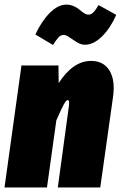

<svg xmlns="http://www.w3.org/2000/svg" viewBox="-32 -821 529 841"><path d="M339.8 -625Q322.8 -625 305.2 -635.7Q287.6 -646.5 272.5 -657.2Q257.3 -668 247.1 -668Q234.4 -668 224.6 -657.7Q214.8 -647.5 200.2 -624L123 -669.9Q148.9 -726.6 185.3 -763.7Q221.7 -800.8 258.8 -800.8Q275.9 -800.8 291.3 -793.9Q306.6 -787.1 315.9 -778.8Q325.2 -770.5 335.9 -763.7Q346.7 -756.8 356 -756.8Q366.7 -756.8 376.7 -766.6Q386.7 -776.4 399.9 -798.8L477.1 -755.9Q452.6 -699.2 415.5 -662.1Q378.4 -625 339.8 -625ZM367.2 -554.2Q421.9 -554.2 447.8 -511.5Q473.6 -468.8 462.9 -395L407.2 0H221.2L270 -357.9Q272.9 -382.8 265.1 -382.8Q258.3 -382.8 248 -364.5Q237.8 -346.2 214.8 -293.9L173.8 0H-12.2L62 -534.2H224.1L225.1 -457Q287.6 -554.2 367.2 -554.2Z"/></svg>

Font: Fira Sans Compressed Heavy
Style: Italic
Weight: 900
Width: 3
Italic angle: -8°
Designer: Carrois Corporate & Edenspiekermann AG
Foundry: Carrois Corporate GbR & Edenspiekermann AG
Version: Version 4.203;PS 004.203;hotconv 1.0.88;makeotf.lib2.5.64775